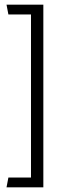

<svg xmlns="http://www.w3.org/2000/svg" viewBox="-20 -716 299 824"><path d="M8 -696H166V88H8L16 46H113V-654H16Z"/></svg>

Font: Palanquin ExtraLight
Style: Regular
Weight: 275
Designer: Pria Ravichandran
Version: Version 1.001